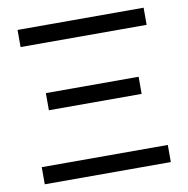

<svg xmlns="http://www.w3.org/2000/svg" viewBox="-75 -722 779 795"><g transform="rotate(-10 315.0 -324.5)"><path d="M50 0H580V-72H50ZM50 -577H580V-649H50ZM120 -299H510V-371H120Z"/></g></svg>

Font: Gamestation Text
Style: Bold
Weight: 400
Designer: Jonas Hecksher
Foundry: Jonas Hecksher, Playtypeª, e-types AS
Version: Version 1.003